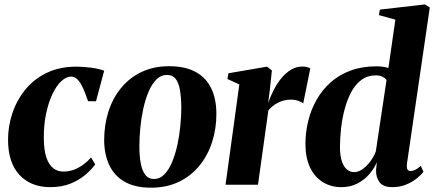

<svg xmlns="http://www.w3.org/2000/svg" viewBox="-20 -837 1968 870"><path d="M207.5 11Q120 11 68.5 -44.2Q17 -99.5 16.5 -201.5Q16 -263 35.5 -322.2Q55 -381.5 93.8 -429.8Q132.5 -478 191 -506.5Q249.5 -535 326.5 -535Q355.5 -535 391.2 -530.5Q427 -526 452 -516.5L415 -378L379 -378.5Q366.5 -415.5 355 -440.2Q343.5 -465 330.8 -477.5Q318 -490 302.5 -490Q280.5 -490 258.2 -469.5Q236 -449 218 -411.5Q200 -374 189 -322.8Q178 -271.5 178.5 -209.5Q179 -156 190.2 -123Q201.5 -90 221.2 -74.8Q241 -59.5 267.5 -59.5Q294 -59.5 317.5 -69Q341 -78.5 360.2 -93.2Q379.5 -108 392.5 -123.5L411.5 -92Q395.5 -69.5 367.5 -45.5Q339.5 -21.5 299.8 -5.2Q260 11 207.5 11Z M746.5 -537Q819 -537 866.2 -511.2Q913.5 -485.5 937 -437Q960.5 -388.5 960.5 -320.5Q960.5 -253.5 941 -193Q921.5 -132.5 883.5 -86Q845.5 -39.5 790.2 -13Q735 13.5 664 13.5Q593 13.5 546 -12.8Q499 -39 475.8 -87.5Q452.5 -136 452 -202Q452 -271 471.5 -331.8Q491 -392.5 529 -438.8Q567 -485 621.8 -511Q676.5 -537 746.5 -537ZM736 -497.5Q709 -497.5 688.5 -476.8Q668 -456 653.2 -421.2Q638.5 -386.5 629.2 -344Q620 -301.5 615.8 -257.5Q611.5 -213.5 611.5 -175Q611.5 -128 618.2 -94.8Q625 -61.5 639.2 -43.8Q653.5 -26 677.5 -26Q704.5 -26 725 -47Q745.5 -68 760 -103Q774.5 -138 783.8 -180.5Q793 -223 797.2 -267.2Q801.5 -311.5 801.5 -350Q801 -398.5 795 -431.2Q789 -464 775 -480.8Q761 -497.5 736 -497.5Z M1002 0 1064.5 -454.5 1010.5 -479 1015 -505 1190 -535 1212 -518 1202.5 -428.5 1195 -370Q1205 -399 1219.8 -428.2Q1234.5 -457.5 1254.2 -481.8Q1274 -506 1298.2 -520.8Q1322.5 -535.5 1351 -535.5Q1364.5 -535.5 1373.2 -532.5Q1382 -529.5 1386 -527L1354 -368.5Q1351 -372.5 1334.5 -379Q1318 -385.5 1297 -385.5Q1281.5 -385.5 1266.8 -381.8Q1252 -378 1238.8 -371.2Q1225.5 -364.5 1214.8 -355.5Q1204 -346.5 1196 -336.5L1149 0Z M1824 -95.5Q1822 -78 1826 -70Q1830 -62 1840 -62Q1849.5 -62 1861 -67.2Q1872.5 -72.5 1886.5 -85.5L1899 -58.5Q1888 -44.5 1868 -28.2Q1848 -12 1820 -0.5Q1792 11 1757 11Q1716 11 1699.5 -11.8Q1683 -34.5 1684 -66L1687.5 -102Q1676.5 -75 1654.5 -49Q1632.5 -23 1600.5 -6Q1568.5 11 1526.5 11Q1479 11 1442 -12.2Q1405 -35.5 1384.5 -79.2Q1364 -123 1364 -184.5Q1364 -238 1376.8 -289.5Q1389.5 -341 1415 -385.8Q1440.5 -430.5 1479 -464.5Q1517.5 -498.5 1569.2 -517.5Q1621 -536.5 1686.5 -536.5Q1701 -536.5 1715 -534.5Q1729 -532.5 1740 -529L1771.5 -748L1697 -768.5L1701.5 -793.5L1905.5 -817L1927.5 -803ZM1731.5 -474.5Q1726 -482.5 1713.5 -489Q1701 -495.5 1683 -495.5Q1645.5 -495.5 1617.8 -475Q1590 -454.5 1571.5 -419.8Q1553 -385 1541.8 -342.5Q1530.5 -300 1525.5 -255.5Q1520.5 -211 1520.5 -171Q1520.5 -130 1529.5 -104.8Q1538.5 -79.5 1553 -68.2Q1567.5 -57 1584.5 -57Q1604.5 -57 1624.2 -71.5Q1644 -86 1659.8 -108Q1675.5 -130 1683 -151.5Z"/></svg>

Font: Merriweather 96pt ExtraBold
Style: Italic
Weight: 800
Italic angle: -7.8°
Version: Version 2.101